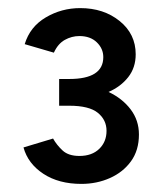

<svg xmlns="http://www.w3.org/2000/svg" viewBox="-20 -827 394 474"><path d="M181 -373Q125 -373 87 -398Q49 -423 38 -463L111 -485Q120 -469 134.5 -455.5Q149 -442 176 -442Q207 -442 225 -459.5Q243 -477 243 -504Q243 -531 221.5 -548.5Q200 -566 151 -566H126V-632H151Q235 -632 235 -686Q235 -707 219 -722.5Q203 -738 176 -738Q157 -738 140 -728.5Q123 -719 113 -697L41 -718Q54 -761 93 -784Q132 -807 178 -807Q236 -807 275.5 -775Q315 -743 315 -693Q315 -660 296.5 -636.5Q278 -613 248 -600Q282 -584 302.5 -557Q323 -530 323 -495Q323 -456 303.5 -429Q284 -402 251.5 -387.5Q219 -373 181 -373Z"/></svg>

Font: Figtree Medium
Style: Regular
Weight: 500
Designer: Erik Kennedy
Foundry: Erik Kennedy
Version: Version 2.001; ttfautohint (v1.8.4.7-5d5b);gftools[0.9.27]